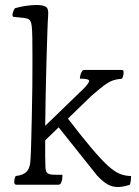

<svg xmlns="http://www.w3.org/2000/svg" viewBox="-20 -820 555 769"><path d="M452 -71Q428 -71 408.5 -83Q389 -95 368 -118L215 -310L161 -258Q161 -252 161 -246Q161 -217 161 -192.5Q161 -168 162 -150Q163 -134 168 -128.5Q173 -123 185 -121Q192 -120 206 -120Q220 -120 230 -120Q230 -115 229.5 -107Q229 -99 227 -94Q224 -84 220 -82Q216 -80 214 -80H47Q37 -80 37 -90Q37 -94 38 -101.5Q39 -109 43 -115Q73 -118 87 -133Q101 -148 102 -179Q104 -206 105 -253Q106 -300 107.5 -357Q109 -414 109.5 -473Q110 -532 110 -583Q110 -627 109.5 -664.5Q109 -702 107 -715Q105 -733 99 -739.5Q93 -746 77 -748L37 -752Q30 -752 30 -760Q30 -766 33 -774Q36 -782 40 -787Q59 -793 83.5 -796.5Q108 -800 127 -800Q150 -800 162.5 -793.5Q175 -787 173 -761Q171 -734 169.5 -683.5Q168 -633 166 -570.5Q164 -508 163 -441.5Q162 -375 161 -316L314 -464Q337 -487 337 -496Q337 -505 300 -505Q300 -510 301.5 -517Q303 -524 306 -530Q310 -538 313.5 -539Q317 -540 321 -540H465Q470 -540 472.5 -538.5Q475 -537 475 -530Q475 -517 469 -505Q447 -503 431.5 -497.5Q416 -492 397 -478Q378 -464 345 -435L252 -345Q309 -271 347.5 -225.5Q386 -180 412.5 -156Q439 -132 460.5 -123.5Q482 -115 505 -115Q505 -106 504 -97.5Q503 -89 500 -80Q473 -71 452 -71Z"/></svg>

Font: Gowun Batang
Style: Regular
Weight: 400
Designer: Yanghee Ryu
Foundry: Yanghee Ryu
Version: Version 2.000